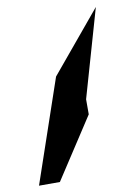

<svg xmlns="http://www.w3.org/2000/svg" viewBox="-79 -871 556 779"><g transform="rotate(-10 199.5 -481.0)"><path d="M18 -144H104L267 -394V-456L371 -818L163 -568Z"/></g></svg>

Font: bitstorm
Style: sucn
Weight: 400
Version: Version 0.2